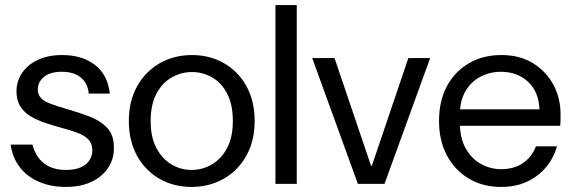

<svg xmlns="http://www.w3.org/2000/svg" viewBox="-20 -725 2255 757"><path d="M239 12Q180 12 133 -8.5Q86 -29 57.5 -66.5Q29 -104 22 -155H108Q114 -130 129 -107Q144 -84 171.5 -69.5Q199 -55 240 -55Q276 -55 299 -65.5Q322 -76 333 -93.5Q344 -111 344 -131Q344 -158 329.5 -174Q315 -190 286.5 -201Q258 -212 219 -222Q189 -230 158 -240.5Q127 -251 101.5 -266Q76 -281 60.5 -305Q45 -329 45 -365Q45 -405 67 -437.5Q89 -470 129.5 -489Q170 -508 225 -508Q304 -508 354.5 -469Q405 -430 413 -356H330Q326 -397 298.5 -419.5Q271 -442 224 -442Q178 -442 153.5 -422Q129 -402 129 -372Q129 -352 141.5 -338.5Q154 -325 180.5 -315.5Q207 -306 247 -294Q293 -281 334.5 -265Q376 -249 402.5 -221Q429 -193 429 -144Q430 -99 406.5 -63.5Q383 -28 340.5 -8Q298 12 239 12Z M735 12Q665 12 609 -20Q553 -52 520.5 -110.5Q488 -169 488 -248Q488 -327 521 -385.5Q554 -444 610.5 -476Q667 -508 737 -508Q807 -508 863 -476Q919 -444 951.5 -385.5Q984 -327 984 -248Q984 -169 951 -110.5Q918 -52 861.5 -20Q805 12 735 12ZM735 -55Q778 -55 815 -76.5Q852 -98 875 -140.5Q898 -183 898 -248Q898 -313 875.5 -356Q853 -399 816 -420Q779 -441 737 -441Q695 -441 657.5 -420Q620 -399 597 -356Q574 -313 574 -248Q574 -183 597 -140.5Q620 -98 656.5 -76.5Q693 -55 735 -55Z M1066 0V-705H1150V0Z M1391 0 1211 -496H1299L1443 -71H1446L1590 -496H1676L1496 0Z M1955 12Q1884 12 1829 -20.5Q1774 -53 1742.5 -111.5Q1711 -170 1711 -248Q1711 -327 1742 -385Q1773 -443 1828.5 -475.5Q1884 -508 1957 -508Q2030 -508 2082 -475.5Q2134 -443 2162 -390.5Q2190 -338 2190 -276Q2190 -266 2190 -254.5Q2190 -243 2189 -229H1774V-294H2107Q2104 -364 2061.5 -403Q2019 -442 1955 -442Q1912 -442 1875 -423Q1838 -404 1815.5 -366Q1793 -328 1793 -271V-243Q1793 -181 1816 -140Q1839 -99 1876.5 -78.5Q1914 -58 1955 -58Q2007 -58 2042 -82Q2077 -106 2093 -148H2176Q2163 -102 2133 -66Q2103 -30 2058.5 -9Q2014 12 1955 12Z"/></svg>

Font: DM Sans 9pt 36pt
Style: Regular
Weight: 400
Version: Version 4.004;gftools[0.9.30]